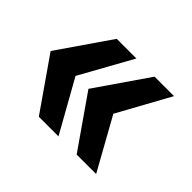

<svg xmlns="http://www.w3.org/2000/svg" viewBox="-98 -665 725 725"><g transform="rotate(45 265.0 -302.0)"><path d="M167 -94 23 -301 167 -510H272L156 -301L272 -94ZM369 -94 225 -301 369 -510H473L358 -301L473 -94Z"/></g></svg>

Font: Saira SemiExpanded
Style: Bold
Weight: 700
Width: 6
Designer: Hector Gatti with collaboration of the Omnibus-Type team
Foundry: Omnibus-Type
Version: Version 1.101